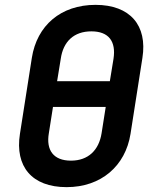

<svg xmlns="http://www.w3.org/2000/svg" viewBox="-20 -760 640 790"><path d="M254 10C396 10 496 -77 517 -209L566 -522C587 -655 516 -740 373 -740C230 -740 132 -655 111 -522L62 -209C41 -75 111 10 254 10ZM215 -426 230 -518C240 -589 284 -631 356 -631C428 -631 458 -589 447 -518L432 -426ZM272 -99C200 -99 169 -142 181 -212L198 -320H415L398 -212C387 -142 343 -99 272 -99Z"/></svg>

Font: JetBrains Mono
Style: Bold Italic
Weight: 558
Italic angle: -9°
Monospace: yes
Designer: Philipp Nurullin, Konstantin Bulenkov
Foundry: JetBrains
Version: Version 2.305